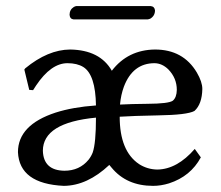

<svg xmlns="http://www.w3.org/2000/svg" viewBox="-20 -602 727 632"><path d="M465.8 -538.1H222.2Q210 -539.6 209 -553.2Q209 -570.3 223.1 -579.1Q227.5 -581.5 231 -582H476.1Q488.8 -580.6 490.2 -567.9Q490.2 -549.8 474.6 -540.5Q469.7 -538.6 465.8 -538.1ZM295.9 -214.8Q121.6 -198.2 121.1 -106Q123 -41 191.9 -40Q241.7 -40 271.5 -76.2Q280.3 -87.4 285.2 -100.1Q295.9 -131.3 295.9 -214.8ZM375 -257.8Q411.1 -259.8 465.8 -260.3Q534.7 -260.7 548.8 -270.5Q561.5 -281.2 562 -306.2Q562 -344.7 534.2 -373.5Q513.7 -393.6 488.8 -394Q417 -394 387.7 -316.4Q377.9 -289.6 375 -257.8ZM202.1 -394Q147.9 -394 98.6 -320.3Q93.3 -312 88.9 -305.2L76.2 -306.2L60.1 -373L63 -377Q137.7 -438.5 210.9 -439Q309.1 -437.5 348.1 -369.1Q400.9 -438 490.2 -439Q583 -439 627.9 -363.3Q646 -332.5 646 -309.1Q645 -259.3 620.1 -236.8Q596.2 -223.6 499.5 -222.2Q418 -220.7 374 -217.8Q374 -105 437.5 -62Q464.8 -44.4 498 -43.9Q563 -44.9 621.1 -111.8L641.1 -84Q607.4 -21.5 536.6 1.5Q509.8 9.8 483.9 9.8Q396.5 9.8 347.2 -50.3Q344.2 -53.7 339.8 -59.1Q267.1 9.3 189.9 9.8Q43.9 2.9 39.1 -101.1Q39.1 -190.9 163.1 -231.4Q219.7 -249.5 295.9 -254.9Q294.4 -356 254.4 -381.3Q233.9 -394 202.1 -394Z"/></svg>

Font: Linux Biolinum Capitals O
Style: Small Caps
Weight: 400
Designer: Philipp H. Poll
Foundry: Philipp H. Poll
Version: Version 1.0.4